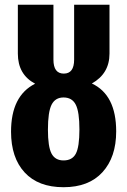

<svg xmlns="http://www.w3.org/2000/svg" viewBox="-20 -762 529 798"><path d="M361.8 -415Q462.9 -367.7 462.9 -215.8Q462.9 -108.9 406 -46.4Q349.1 16.1 244.1 16.1Q139.2 16.1 82.5 -45.2Q25.9 -106.4 25.9 -214.8Q25.9 -363.8 126 -414.1Q54.2 -452.1 54.2 -539.1V-742.2H202.1V-514.2Q202.1 -456.1 245.1 -456.1Q288.1 -456.1 288.1 -514.2V-742.2H435.1V-539.1Q435.1 -456.1 361.8 -415ZM244.1 -95.2Q280.3 -95.2 295.2 -123.3Q310.1 -151.4 310.1 -224.1Q310.1 -296.9 294.9 -326.9Q279.8 -356.9 244.1 -356.9Q209.5 -356.9 194.3 -326.7Q179.2 -296.4 179.2 -223.1Q179.2 -151.9 194.3 -123.5Q209.5 -95.2 244.1 -95.2Z"/></svg>

Font: Fira Sans Compressed
Style: Bold
Weight: 700
Width: 1
Designer: Carrois Corporate & Edenspiekermann AG
Foundry: Carrois Corporate GbR & Edenspiekermann AG
Version: Version 4.203;PS 004.203;hotconv 1.0.88;makeotf.lib2.5.64775